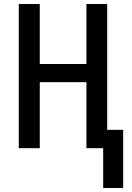

<svg xmlns="http://www.w3.org/2000/svg" viewBox="-20 -734 652 951"><path d="M491 197V0H408V-327H177V0H73V-714H177V-417H408V-714H511V-91H590V197Z"/></svg>

Font: Avrile Sans Condensed Medium
Style: Regular
Weight: 500
Width: 3
Designer: Monotype Design Team
Foundry: Monotype Imaging Inc.
Version: Version 2.001;September 10, 2019;FontCreator 11.5.0.2425 64-